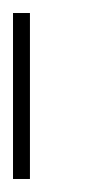

<svg xmlns="http://www.w3.org/2000/svg" viewBox="-20 -821 146 295"><path d="M0 -546H26V-801H0Z"/></svg>

Font: MintSans
Style: ExtraLight
Weight: 200
Version: Version 1.0